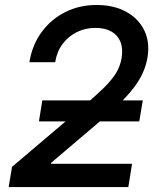

<svg xmlns="http://www.w3.org/2000/svg" viewBox="-20 -758 642 778"><path d="M15.1 0 28.8 -82 321.8 -330.6Q367.7 -370.1 399.4 -400.9Q431.2 -431.6 449.2 -460.4Q467.3 -489.3 472.7 -522.5Q479 -561.5 468 -588.6Q457 -615.7 431.2 -630.4Q405.3 -645 366.2 -645Q325.7 -645 291.3 -627.9Q256.8 -610.8 233.6 -579.8Q210.4 -548.8 203.6 -505.9H99.1Q110.4 -575.7 148.4 -627.7Q186.5 -679.7 243.9 -708.7Q301.3 -737.8 371.1 -737.8Q441.4 -737.8 491.5 -710.2Q541.5 -682.6 564.7 -634.8Q587.9 -586.9 577.6 -524.9Q572.3 -493.2 558.8 -463.1Q545.4 -433.1 521.5 -401.9Q497.6 -370.6 460 -334Q422.4 -297.4 368.7 -252.4L187 -98.1L186.5 -94.2H515.1L500 0ZM137.7 -266.1 151.4 -351.1H558.6L544.4 -266.1Z"/></svg>

Font: Inter 20pt Medium
Style: Italic
Weight: 500
Italic angle: -9.3988°
Version: Version 4.001;git-66647c0bb